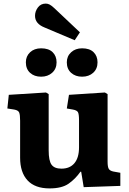

<svg xmlns="http://www.w3.org/2000/svg" viewBox="-20 -1035 717 1069"><path d="M256 14Q175 14 133.5 -30.5Q92 -75 92 -157V-363Q92 -395 87 -408Q82 -421 59 -425L21 -431L29 -507L236 -520L251 -511V-198Q251 -140 267 -118Q283 -96 322 -96Q369 -96 394.5 -126.5Q420 -157 420 -215V-364Q420 -400 414 -410.5Q408 -421 386 -425L352 -431L364 -507L564 -520L579 -511V-135Q579 -106 585.5 -95Q592 -84 611 -80L650 -73V0L446 7L432 -79H428Q399 -38 361.5 -12Q324 14 256 14ZM396 -811 228 -882Q175 -903 175 -947Q175 -972 191 -993.5Q207 -1015 235 -1015Q246 -1015 256.5 -1009.5Q267 -1004 282 -990L425 -855ZM437 -608Q400 -608 376 -629.5Q352 -651 352 -688Q352 -722 376 -744Q400 -766 437 -766Q479 -766 501 -744.5Q523 -723 523 -688Q523 -652 499 -630Q475 -608 437 -608ZM209 -608Q171 -608 147.5 -629.5Q124 -651 124 -688Q124 -722 147.5 -744Q171 -766 209 -766Q251 -766 273 -744.5Q295 -723 295 -688Q295 -652 270.5 -630Q246 -608 209 -608Z"/></svg>

Font: Literata 12pt
Style: Bold
Weight: 700
Designer: Latin by Veronika Burian and Jose Scaglione. Greek by Irene Vlachou. Cyrillic by Vera Evstafieva.
Foundry: TypeTogether
Version: Version 3.002